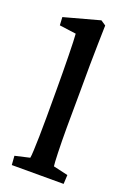

<svg xmlns="http://www.w3.org/2000/svg" viewBox="-134 -731 538 782"><g transform="rotate(20 135.5 -339.5)"><path d="M23.4 0 20.5 -39.1 84 -53.7Q85.9 -62.5 86.9 -86.4Q87.9 -110.4 88.9 -147.5Q89.8 -184.6 89.8 -231.4V-354.5Q89.8 -389.6 89.4 -427.2Q88.9 -464.8 88.4 -498Q87.9 -531.2 86.9 -556.2Q85.9 -581.1 85 -591.8L12.7 -601.6L10.7 -636.7L165 -678.7L186.5 -664.1Q185.5 -623 184.6 -582.5Q183.6 -542 183.1 -492.7Q182.6 -443.4 182.6 -373L181.6 -220.7Q181.6 -159.2 183.1 -111.8Q184.6 -64.5 186.5 -53.7L250 -39.1L248 0Z"/></g></svg>

Font: Crimson Pro Medium
Style: Regular
Weight: 500
Designer: Jacques Le Bailly
Foundry: Baron von Fonthausen
Version: Version 1.003